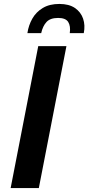

<svg xmlns="http://www.w3.org/2000/svg" viewBox="-20 -954 448 974"><path d="M174 -720H317L177 0H34ZM281 -934Q330 -934 360 -913.5Q390 -893 401.5 -859.5Q413 -826 405 -786H334Q339 -822 326 -842.5Q313 -863 275 -863Q235 -863 216 -842.5Q197 -822 189 -786H119Q125 -826 144 -859.5Q163 -893 197 -913.5Q231 -934 281 -934Z"/></svg>

Font: Kufam SemiBold
Style: Italic
Weight: 600
Italic angle: -11°
Designer: Artur Schmal
Foundry: Original Type
Version: Version 1.301; ttfautohint (v1.8.3)